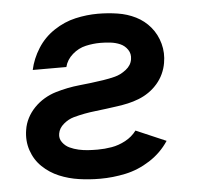

<svg xmlns="http://www.w3.org/2000/svg" viewBox="-44 -584 665 637"><g transform="rotate(-5 288.0 -265.0)"><path d="M265 8Q307 8 349.5 -1Q392 -10 431 -35Q470 -60 495 -98L395 -141Q380 -121 357.5 -109Q335 -97 311.5 -93Q288 -89 265 -89Q249 -89 233 -90Q217 -91 201.5 -94.5Q186 -98 172 -104.5Q158 -111 148.5 -124Q139 -137 142 -153Q145 -171 161 -184.5Q177 -198 195 -203Q213 -208 231.5 -211.5Q250 -215 268.5 -217Q287 -219 305 -221.5Q323 -224 341.5 -226.5Q360 -229 378 -233Q396 -237 414 -244Q432 -251 448 -262Q464 -273 477 -288Q490 -303 498 -320.5Q506 -338 509 -356Q515 -389 506.5 -420.5Q498 -452 478 -476Q458 -500 430 -514Q402 -528 369.5 -533Q337 -538 304 -538Q267 -538 229.5 -529.5Q192 -521 158 -498.5Q124 -476 102.5 -442Q81 -408 73 -371H185Q191 -395 211 -412.5Q231 -430 255.5 -435.5Q280 -441 304 -441Q321 -441 338 -439Q355 -437 370 -430.5Q385 -424 394.5 -410Q404 -396 401 -378Q398 -358 380 -344Q362 -330 342.5 -325Q323 -320 303 -317Q283 -314 263 -311.5Q243 -309 223 -307Q203 -305 183 -301Q163 -297 143 -291Q123 -285 104.5 -274Q86 -263 71 -247.5Q56 -232 46.5 -213.5Q37 -195 34 -175Q28 -139 39 -106.5Q50 -74 74 -51Q98 -28 129 -15Q160 -2 194.5 3Q229 8 265 8Z"/></g></svg>

Font: Iosevka Sparkle Semibold
Style: Italic
Weight: 600
Italic angle: -9°
Designer: Belleve Invis
Foundry: Belleve Invis
Version: Version 4.5.0; ttfautohint (v1.8.3)